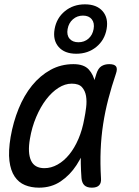

<svg xmlns="http://www.w3.org/2000/svg" viewBox="-20 -856 640 886"><path d="M160 10Q124 10 95 -2Q66 -14 47.5 -41.5Q29 -69 23.5 -113.5Q18 -158 29 -224Q41 -293 66 -354.5Q91 -416 128 -461.5Q165 -507 213 -533.5Q261 -560 319 -560Q367 -560 389.5 -535.5Q412 -511 419 -473.5Q426 -436 421 -391.5Q416 -347 409 -308Q400 -253 381.5 -196.5Q363 -140 333 -94Q303 -48 260 -19Q217 10 160 10ZM185 -80Q216 -80 245.5 -96.5Q275 -113 299.5 -143Q324 -173 342 -215Q360 -257 369 -308Q374 -332 377.5 -360.5Q381 -389 377 -413Q373 -437 358.5 -453.5Q344 -470 311 -470Q280 -470 249.5 -450.5Q219 -431 193 -397Q167 -363 147 -316Q127 -269 118 -215Q107 -151 123 -115.5Q139 -80 185 -80ZM425 -516Q433 -541 448 -550.5Q463 -560 484 -560Q508 -560 515.5 -549.5Q523 -539 515 -516Q495 -457 480 -399.5Q465 -342 456 -283.5Q447 -225 444.5 -163.5Q442 -102 446 -34Q448 -12 437.5 -1Q427 10 404 10Q381 10 369.5 -1Q358 -12 356 -34Q351 -102 353.5 -163.5Q356 -225 365.5 -283.5Q375 -342 390.5 -399.5Q406 -457 425 -516ZM332 -608Q278 -608 250.5 -639.5Q223 -671 232 -722Q241 -773 279.5 -804.5Q318 -836 372 -836Q426 -836 453.5 -804.5Q481 -773 472 -722Q463 -671 424.5 -639.5Q386 -608 332 -608ZM342 -661Q369 -661 388 -677.5Q407 -694 412 -722Q417 -750 403.5 -767Q390 -784 363 -784Q336 -784 316.5 -767Q297 -750 292 -722Q287 -694 301 -677.5Q315 -661 342 -661Z"/></svg>

Font: Maple Mono
Style: Italic
Weight: 400
Italic angle: -10°
Monospace: yes
Designer: subframe7536
Version: Version 7.300